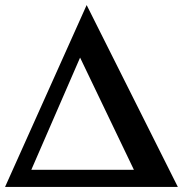

<svg xmlns="http://www.w3.org/2000/svg" viewBox="-20 -740 724 760"><path d="M323 -720 684 0H0ZM510 -68 297 -512 104 -68Z"/></svg>

Font: Fahkwang SemiBold
Style: Regular
Weight: 600
Designer: Suppakit Chalermlarp | Katatrad Co.,Ltd.
Foundry: Cadson Demak Co.,Ltd.
Version: Version 1.000; ttfautohint (v1.6)